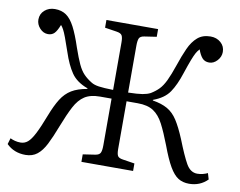

<svg xmlns="http://www.w3.org/2000/svg" viewBox="-78 -814 1165 933"><g transform="rotate(10 504.0 -347.5)"><path d="M102 14Q45 14 8 -23L17 -53Q27 -48 40 -44.5Q53 -41 68 -41Q88 -41 103.5 -54Q119 -67 136 -100Q153 -133 176 -193Q196 -245 216.5 -277.5Q237 -310 266.5 -328Q296 -346 343 -354V-357Q288 -377 262 -415Q236 -453 216 -514Q201 -558 192 -582Q183 -606 176.5 -618Q170 -630 163 -638Q151 -607 139 -595Q127 -583 108 -583Q85 -583 67.5 -602Q50 -621 50 -645Q50 -673 70.5 -691Q91 -709 121 -709Q154 -709 177 -693Q200 -677 219 -640.5Q238 -604 258 -543Q275 -494 288.5 -465Q302 -436 318.5 -419Q335 -402 358 -388Q372 -379 396 -375.5Q420 -372 467 -371V-606Q467 -630 461 -640Q455 -650 434 -653L376 -662V-700H631V-662L571 -653Q551 -650 546 -638.5Q541 -627 541 -602V-371Q588 -372 611.5 -376Q635 -380 650 -388Q673 -402 689 -418.5Q705 -435 719 -464Q733 -493 750 -543Q766 -591 783 -628.5Q800 -666 825 -687.5Q850 -709 889 -709Q919 -709 939.5 -691Q960 -673 960 -645Q960 -621 942.5 -602Q925 -583 903 -583Q881 -583 868.5 -597.5Q856 -612 847 -638Q838 -629 831 -616.5Q824 -604 814.5 -579.5Q805 -555 790 -510Q771 -451 746 -414Q721 -377 666 -357V-354Q710 -347 739 -330.5Q768 -314 789 -281.5Q810 -249 833 -194Q864 -115 885 -78Q906 -41 940 -41Q954 -41 967.5 -44.5Q981 -48 991 -53L1000 -23Q963 14 909 14Q878 14 855.5 0Q833 -14 812 -50Q791 -86 767 -151Q744 -211 723.5 -250.5Q703 -290 674 -309Q645 -328 596 -328H541V-93Q541 -69 546.5 -59Q552 -49 573 -46L631 -37V0H376V-37L436 -46Q456 -49 461.5 -60.5Q467 -72 467 -97V-328H410Q363 -328 334.5 -309.5Q306 -291 285.5 -252Q265 -213 241 -151Q220 -96 201.5 -59.5Q183 -23 159.5 -4.5Q136 14 102 14Z"/></g></svg>

Font: Literata 12pt Light
Style: Regular
Weight: 300
Designer: Latin by Veronika Burian and Jose Scaglione. Greek by Irene Vlachou. Cyrillic by Vera Evstafieva.
Foundry: TypeTogether
Version: Version 3.002